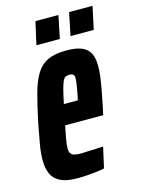

<svg xmlns="http://www.w3.org/2000/svg" viewBox="-106 -730 585 799"><g transform="rotate(-15 186.5 -330.5)"><path d="M127 8Q81 8 54.5 -5Q28 -18 17 -42.5Q6 -67 6 -103Q6 -132 12.5 -170Q19 -208 28 -254Q43 -326 56.5 -376Q70 -426 89 -457.5Q108 -489 139 -503.5Q170 -518 219 -518Q261 -518 285.5 -507.5Q310 -497 320.5 -476Q331 -455 331 -420Q331 -402 328 -377.5Q325 -353 319.5 -323Q314 -293 306 -254L298 -218H134Q127 -181 123 -159.5Q119 -138 119 -122Q119 -108 124.5 -100.5Q130 -93 141 -90.5Q152 -88 167 -88Q176 -88 194 -89Q212 -90 231.5 -90.5Q251 -91 264 -92L244 -3Q230 0 210.5 2.5Q191 5 169.5 6.5Q148 8 127 8ZM152 -305H212L216 -322Q221 -348 224 -367Q227 -386 227 -396Q227 -405 224.5 -409Q222 -413 217.5 -415Q213 -417 206 -417Q197 -417 190 -414Q183 -411 177.5 -400Q172 -389 166 -366.5Q160 -344 152 -305ZM252 -571 272 -669H373L352 -571ZM105 -571 127 -669H226L206 -571Z"/></g></svg>

Font: Saira UltraCondensed ExtraBold
Style: Italic
Weight: 800
Width: 1
Italic angle: -12°
Designer: Hector Gatti with collaboration of the Omnibus-Type team
Foundry: Omnibus-Type
Version: Version 1.101